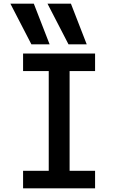

<svg xmlns="http://www.w3.org/2000/svg" viewBox="-20 -1020 640 1040"><path d="M105 0V-95H244V-635H105V-730H495V-635H357V-95H495V0ZM150 -780 36.3 -1000H163.2L248.7 -780ZM351 -780 237.3 -1000H364.2L449.7 -780Z"/></svg>

Font: M PLUS Code Latin 60 Medium
Style: Regular
Weight: 500
Width: 7
Monospace: yes
Designer: Coji Morishita
Foundry: UNDERFOREST DESIGN
Version: Version 1.005; ttfautohint (v1.8.3)